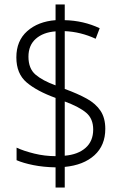

<svg xmlns="http://www.w3.org/2000/svg" viewBox="-20 -779 553 857"><path d="M228 -32Q174 -33 129 -42Q84 -51 54 -64V-120Q86 -105 133 -93.5Q180 -82 228 -82V-342Q145 -372 99 -411Q53 -450 53 -523Q53 -597 101.5 -640Q150 -683 228 -689V-759H269V-689Q353 -687 425 -653L407 -606Q340 -637 269 -640V-382Q327 -361 367.5 -338.5Q408 -316 429 -284Q450 -252 450 -204Q450 -130 401.5 -86Q353 -42 269 -34V58H228ZM228 -639Q173 -635 140 -606Q107 -577 107 -526Q107 -473 138.5 -446Q170 -419 228 -398ZM269 -84Q328 -89 362 -119Q396 -149 396 -201Q396 -249 365 -275.5Q334 -302 269 -326Z"/></svg>

Font: Noto Sans Lao Looped SemiCondensed Light
Style: Regular
Weight: 300
Width: 4
Designer: Mark Frömberg, Ben Mitchell
Foundry: The Fontpad Ltd
Version: Version 1.002; ttfautohint (v1.8.4.7-5d5b)